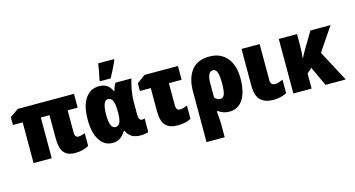

<svg xmlns="http://www.w3.org/2000/svg" viewBox="-101 -1211 3473 1881"><g transform="rotate(-15 1636.0 -270.0)"><path d="M666 -154V-25Q642 -9 604.5 0.5Q567 10 528 10Q448 10 413 -35Q378 -80 378 -173V-413H290V0H106V-413H7V-492L94 -553H664V-413H562V-186Q562 -161 572 -149Q582 -137 597 -137Q612 -137 631.5 -142Q651 -147 666 -154Z M728 -274Q728 -412 779 -487Q830 -562 919 -562Q966 -562 997 -542Q1028 -522 1048 -479H1055Q1067 -530 1086 -553H1246Q1209 -428 1209 -324V-195Q1209 -136 1244 -136Q1255 -136 1270 -141V-3Q1264 1 1238.5 5.5Q1213 10 1199 10Q1139 10 1105.5 -8.5Q1072 -27 1050 -72H1038Q1017 -33 984 -11.5Q951 10 907 10Q824 10 776 -65Q728 -140 728 -274ZM1034 -270V-275Q1034 -348 1019 -382.5Q1004 -417 971 -417Q943 -417 929 -380Q915 -343 915 -273Q915 -133 972 -133Q1005 -133 1019.5 -165.5Q1034 -198 1034 -270ZM941 -622Q948 -649 957.5 -701Q967 -753 970 -780H1130V-767Q1095 -686 1050 -606H941Z M1718 -413H1589V-189Q1589 -163 1598.5 -149.5Q1608 -136 1627 -136Q1656 -136 1703 -156V-21Q1646 9 1567 9Q1485 9 1445 -34Q1405 -77 1405 -180V-413H1295V-492L1380 -553H1718Z M2089 10Q2059 10 2031 0.5Q2003 -9 1982 -25H1971L1973 -1Q1980 69 1980 107V240H1796V-273Q1796 -408 1856 -485.5Q1916 -563 2039 -563Q2150 -563 2214.5 -488Q2279 -413 2279 -276Q2279 -145 2231 -67.5Q2183 10 2089 10ZM1980 -306V-163Q1990 -149 2006 -141Q2022 -133 2036 -133Q2065 -133 2078.5 -165Q2092 -197 2092 -276Q2092 -356 2079 -390Q2066 -424 2038 -424Q1980 -424 1980 -306Z M2547 -185Q2547 -160 2559 -148Q2571 -136 2590 -136Q2611 -136 2628 -141Q2645 -146 2673 -158V-21Q2614 10 2538 10Q2453 10 2408 -33.5Q2363 -77 2363 -179V-553H2547Z M3105 -315 3272 0H3067L2976 -197L2926 -153V0H2741V-553H2926V-447Q2926 -376 2919 -313H2923Q2933 -337 2968 -396L3062 -553H3266Z"/></g></svg>

Font: Noto Sans Display Black Narrow
Style: Regular
Weight: 900
Width: 4
Designer: Monotype Design team
Foundry: Monotype Imaging Inc.
Version: Version 1.000